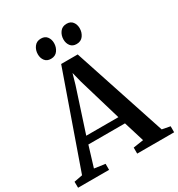

<svg xmlns="http://www.w3.org/2000/svg" viewBox="-234 -1099 1154 1242"><g transform="rotate(-30 343.0 -478.0)"><path d="M46.5 -57 289.5 -748H413L641 -56.5L701.5 -45V0H425.5V-45L502 -56.5L455 -209H181.5L135 -56.5L215.5 -45V0H-16L-16.5 -45ZM438 -265 343 -585.5 324 -661 302 -584 198 -265ZM249.5 -809.5Q220.5 -809.5 205.2 -829.2Q190 -849 190 -877Q190 -908.5 207.5 -932.2Q225 -956 257 -956H258Q287.5 -956 302.5 -936.2Q317.5 -916.5 317.5 -888.5Q317.5 -857.5 300.2 -833.5Q283 -809.5 250.5 -809.5ZM441 -809.5Q412 -809.5 396.8 -829.2Q381.5 -849 381.5 -877Q381.5 -908.5 399 -932.2Q416.5 -956 449 -956H450Q479 -956 494 -936.2Q509 -916.5 509 -888.5Q509 -857.5 491.8 -833.5Q474.5 -809.5 442 -809.5Z"/></g></svg>

Font: Merriweather 48pt SemiBold
Style: Regular
Weight: 600
Version: Version 2.100